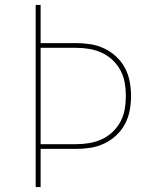

<svg xmlns="http://www.w3.org/2000/svg" viewBox="-20 -755 640 775"><path d="M124 0V-735H144V-581H287Q317 -581 345.5 -576.5Q374 -572 400.5 -559.5Q427 -547 449 -526.5Q471 -506 484.5 -480.5Q498 -455 503.5 -426Q509 -397 509 -368Q509 -338 503.5 -309Q498 -280 484.5 -254.5Q471 -229 449 -208.5Q427 -188 400.5 -175.5Q374 -163 345.5 -158.5Q317 -154 287 -154H144V0ZM144 -173H287Q314 -173 340.5 -177.5Q367 -182 391 -193Q415 -204 434.5 -222.5Q454 -241 466.5 -264.5Q479 -288 483.5 -314.5Q488 -341 488 -368Q488 -394 483.5 -420.5Q479 -447 466.5 -470.5Q454 -494 434.5 -512.5Q415 -531 391 -542Q367 -553 340.5 -557.5Q314 -562 287 -562H144Z"/></svg>

Font: Iosevka Aile Thin
Style: Regular
Weight: 100
Designer: Belleve Invis
Foundry: Belleve Invis
Version: Version 31.1.0; ttfautohint (v1.8.4)